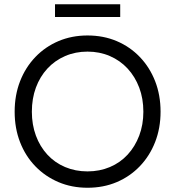

<svg xmlns="http://www.w3.org/2000/svg" viewBox="-20 -874 825 904"><path d="M49 -348Q49 -426 74.5 -491.5Q100 -557 146.5 -605.5Q193 -654 255.5 -680.5Q318 -707 392 -707Q467 -707 529.5 -680.5Q592 -654 638.5 -605.5Q685 -557 710.5 -491.5Q736 -426 736 -348Q736 -271 710.5 -205.5Q685 -140 638.5 -91.5Q592 -43 529.5 -16.5Q467 10 392 10Q318 10 255.5 -16.5Q193 -43 146.5 -91Q100 -139 74.5 -204.5Q49 -270 49 -348ZM655 -348Q655 -410 635.5 -461.5Q616 -513 581 -551Q546 -589 497.5 -610Q449 -631 392 -631Q335 -631 286.5 -610Q238 -589 203 -551Q168 -513 149 -461.5Q130 -410 130 -348Q130 -287 149 -235.5Q168 -184 203 -146Q238 -108 286.5 -87.5Q335 -67 392 -67Q449 -67 497.5 -87.5Q546 -108 581 -146Q616 -184 635.5 -235.5Q655 -287 655 -348ZM239 -794V-854H546V-794Z"/></svg>

Font: Mach Light
Style: Regular
Weight: 300
Version: Version 1.002